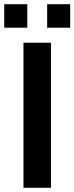

<svg xmlns="http://www.w3.org/2000/svg" viewBox="-35 -888 352 908"><path d="M76 0V-686H206V0ZM-15 -757V-868H94V-757ZM188 -757V-868H297V-757Z"/></svg>

Font: Archivo SemiBold SemiBold
Style: Regular
Weight: 600
Version: Version 2.001